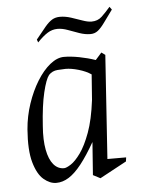

<svg xmlns="http://www.w3.org/2000/svg" viewBox="-49 -670 530 715"><g transform="rotate(-5 216.5 -313.0)"><path d="M133 5Q109 5 86 -14.5Q63 -34 50 -79.5Q37 -125 43 -203Q47 -252 62.5 -298Q78 -344 100.5 -380.5Q123 -417 149.5 -438.5Q176 -460 202 -460Q227 -460 258.5 -454Q290 -448 319 -438L342 -464L356 -454L330 -67H400L398 -52L298 2L271 -12L280 -135Q252 -86 227.5 -55Q203 -24 180 -9.5Q157 5 133 5ZM166 -47Q175 -47 192 -58Q209 -69 228.5 -96Q248 -123 265.5 -170.5Q283 -218 292 -291L299 -386Q280 -399 252.5 -407Q225 -415 204 -415Q194 -415 174 -413.5Q154 -412 141 -398Q129 -383 117.5 -335Q106 -287 101 -210Q97 -158 104 -121.5Q111 -85 127 -66Q143 -47 166 -47ZM111 -522 107 -533Q130 -562 144 -578.5Q158 -595 170.5 -602.5Q183 -610 200 -610Q220 -610 241.5 -603Q263 -596 282.5 -589Q302 -582 316 -582Q339 -582 354.5 -596.5Q370 -611 387 -631L395 -620Q375 -593 361.5 -574Q348 -555 336 -545.5Q324 -536 308 -536Q288 -536 266.5 -543.5Q245 -551 225 -558.5Q205 -566 187 -566Q167 -566 149.5 -555Q132 -544 111 -522Z"/></g></svg>

Font: Ancizar Serif Light
Style: Italic
Weight: 300
Italic angle: -4°
Designer: Cesar Puertas, Viviana Monsalve, Julian Moncada, Julian Prieto, Jose Castro, Felipe Aragon, Mariel Hernandez, Sara Alarc
Version: Version 8.100